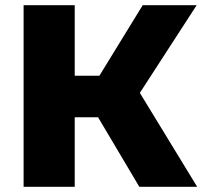

<svg xmlns="http://www.w3.org/2000/svg" viewBox="-20 -720 790 740"><path d="M358 -268H268V0H71V-700H268V-428H363L530 -700H738L519 -362L740 0H517Z"/></svg>

Font: CMG Sans ExtraBold
Style: Regular
Weight: 800
Designer: Julieta Ulanovsky
Foundry: Julieta Ulanovsky
Version: Version 7.200